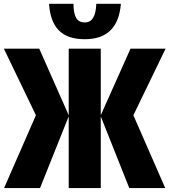

<svg xmlns="http://www.w3.org/2000/svg" viewBox="-32 -963 868 983"><path d="M151.9 -373 -12.2 -713.9H168.9L319.8 -373V-713.9H483.9V-373L636.2 -713.9H815.9L650.9 -373L814 0H629.9L483.9 -367.2V0H319.8V-367.2L172.9 0H-11.2ZM586.9 -943.4Q572.3 -762.2 402.3 -762.2Q313 -762.2 268.8 -807.9Q224.6 -853.5 219.2 -943.4H344.2Q344.2 -896 357.4 -872.1Q370.6 -848.1 402.3 -848.1Q458 -848.1 460.9 -943.4Z"/></svg>

Font: Open Sans Condensed ExtraBold
Style: Regular
Weight: 800
Width: 3
Designer: Monotype Design Team
Foundry: Monotype Imaging Inc.
Version: Version 3.000; ttfautohint (v1.8.4)